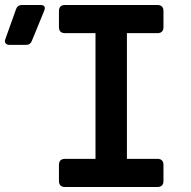

<svg xmlns="http://www.w3.org/2000/svg" viewBox="-146 -750 766 770"><path d="M-108.6 -570Q-118.6 -570 -123.6 -576.5Q-128.6 -583 -124.6 -593L-81.4 -714Q-75.4 -730 -58.4 -730H15.9Q40.4 -730 31.3 -707L-18.3 -586Q-24.3 -570 -41.3 -570ZM115.1 0Q90.4 0 90.4 -24.7V-88.3Q90.4 -113 115.1 -113H237V-617H115.1Q90.4 -617 90.4 -641.7V-705.3Q90.4 -730 115.1 -730H484.9Q509.6 -730 509.6 -705.3V-641.7Q509.6 -617 484.9 -617H363V-113H484.9Q509.6 -113 509.6 -88.3V-24.7Q509.6 0 484.9 0Z"/></svg>

Font: Pitagon Sans Mono
Style: Regular
Weight: 400
Monospace: yes
Designer: Travis Tran
Foundry: Pitagon
Version: Version 1.001;gftools[0.9.26]